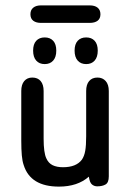

<svg xmlns="http://www.w3.org/2000/svg" viewBox="-20 -683 485 713"><path d="M310 -27Q313 -5 321.5 2Q330 9 341 9Q360 9 372 2Q384 -5 384 -28V-345Q384 -369 372.5 -382Q361 -395 342 -395Q322 -395 311 -382Q300 -369 300 -345V-177Q300 -143 296.5 -123Q293 -103 284 -90Q263 -62 214 -62Q191 -62 175.5 -69.5Q160 -77 152 -95Q142 -116 142 -168V-345Q142 -369 131 -382Q120 -395 100 -395Q81 -395 70 -382Q59 -369 59 -345V-161Q59 -128 61 -106Q63 -84 68 -70Q93 10 199 10Q268 10 310 -27ZM146 -544Q126 -544 114.5 -531.5Q103 -519 103 -495Q103 -471 114.5 -458Q126 -445 146 -445Q166 -445 177.5 -458Q189 -471 189 -495Q189 -519 177.5 -531.5Q166 -544 146 -544ZM300 -544Q280 -544 268.5 -531.5Q257 -519 257 -495Q257 -471 268.5 -458Q280 -445 300 -445Q320 -445 331.5 -458Q343 -471 343 -495Q343 -519 331.5 -531.5Q320 -544 300 -544ZM132 -663Q114 -663 103.5 -654.5Q93 -646 93 -630Q93 -614 103.5 -606Q114 -598 132 -598H313Q332 -598 342.5 -606Q353 -614 353 -630Q353 -646 342.5 -654.5Q332 -663 313 -663Z"/></svg>

Font: Beiruti Medium
Style: Regular
Weight: 500
Designer: Arlette Boutros
Foundry: Boutros
Version: Version 1.41